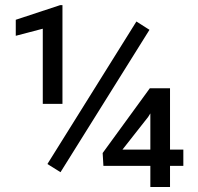

<svg xmlns="http://www.w3.org/2000/svg" viewBox="-20 -747 790 767"><path d="M229.5 -332H150.9V-632.3L43 -604V-668L220.7 -726.6H229.5ZM221.7 -59.1 169.4 -91.8 524.9 -661.1 577.1 -627.9ZM659.2 -149.4H712.4V-84.5H659.2V0H580.6V-84.5H393.1L390.1 -135.7L578.6 -394.5H659.2ZM469.2 -149.4H580.6V-293.9L571.8 -279.8Z"/></svg>

Font: Hopone
Style: Regular
Weight: 400
Foundry: SIL International (SIL)
Version: Version 1.00 September 3, 2015, initial release